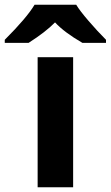

<svg xmlns="http://www.w3.org/2000/svg" viewBox="-80 -786 465 806"><path d="M-60 -619Q33 -712 65 -766H240Q255 -741 292 -698Q329 -655 365 -619V-606H266Q190 -650 151 -692Q112 -652 40 -606H-60ZM78 -546H227V0H78Z"/></svg>

Font: OpenSansMMV
Style: Bold
Weight: 700
Foundry: Ascender Corporation
Version: Version 4.001